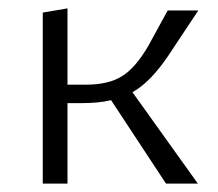

<svg xmlns="http://www.w3.org/2000/svg" viewBox="-20 -438 520 458"><path d="M296 -218 452 0H376L245 -199Q216 -192 175 -192H141V0H82V-408L141 -418V-236H185Q239 -236 271.5 -256.5Q304 -277 334 -329L380 -413H453L382 -306Q339 -242 296 -218Z"/></svg>

Font: Ysabeau Semilight
Style: Regular
Weight: 300
Designer: Christian Thalmann (Catharsis Fonts)
Version: Version 0.003